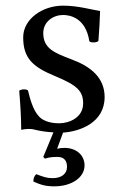

<svg xmlns="http://www.w3.org/2000/svg" viewBox="-20 -459 430 679"><path d="M48 -138C52 -89 55 -42 55 0C65 -2 75 -3 80 -3C87 -3 93 -3 100 -1C121 4 143 8 169 9L133 96L139 102C155 97 165 96 184 96C207 96 217 110 217 131C217 157 196 171 166 171C146 171 135 167 108 157C101 164 98 171 98 183C123 194 140 200 172 200C233 200 279 169 279 126C279 88 248 64 208 64C199 64 190 65 182 67L203 10C261 6 350 -24 350 -116C350 -184 301 -224 233 -249C173 -272 133 -287 133 -342C133 -383 169 -406 203 -406C225 -406 283 -398 296 -313C302 -307 322 -308 328 -314C331 -350 333 -387 334 -420C303 -425 255 -439 203 -439C129 -439 62 -391 62 -327C62 -254 95 -223 172 -191C255 -157 274 -136 274 -93C274 -44 226 -23 189 -23C150 -23 128 -36 118 -47C96 -70 85 -114 79 -139C73 -145 54 -144 48 -138Z"/></svg>

Font: Libertinus Math
Style: Regular
Weight: 400
Designer: Philipp H. Poll, Khaled Hosny
Foundry: Caleb Maclennan
Version: Version 7.050;RELEASE